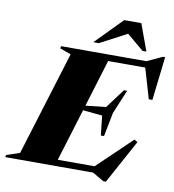

<svg xmlns="http://www.w3.org/2000/svg" viewBox="-158 -1024 1045 1154"><g transform="rotate(10 365.0 -447.0)"><path d="M550.5 40.5 481 0H-55.5L-52 -13.5L28.5 -40.5L224.5 -676.5L156.5 -701.5L160 -715H680.5L774 -758.5H787L756 -492H734L680 -676H453.5L365.5 -388L489.5 -401.5L577.5 -519.5H597L536 -373L507.5 -227.5H488L475 -347L356.5 -358.5L258.5 -39H483L691.5 -238.5L711.5 -226.5L566 40.5ZM346 -772 506 -935H610.5L670 -772H646.5L543.5 -858.5L379.5 -772Z"/></g></svg>

Font: Newsreader 72pt ExtraBold
Style: Italic
Weight: 800
Italic angle: -17°
Designer: Hugues Gentile
Foundry: Production Type
Version: Version 1.003; ttfautohint (v1.8.3)